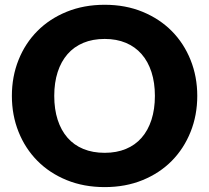

<svg xmlns="http://www.w3.org/2000/svg" viewBox="-20 -756 854 784"><path d="M785.5 -364.5Q785.5 -285.5 758.2 -217.5Q731 -149.5 681.5 -99.2Q632 -49 562.2 -20.5Q492.5 8 407.5 8Q322.5 8 252.5 -20.5Q182.5 -49 132.8 -99.2Q83 -149.5 55.8 -217.5Q28.5 -285.5 28.5 -364.5Q28.5 -443.5 55.8 -511.5Q83 -579.5 132.8 -629.5Q182.5 -679.5 252.5 -708Q322.5 -736.5 407.5 -736.5Q492.5 -736.5 562.2 -707.8Q632 -679 681.5 -629Q731 -579 758.2 -511Q785.5 -443 785.5 -364.5ZM612.5 -364.5Q612.5 -418.5 598.5 -461.8Q584.5 -505 558.2 -535Q532 -565 494 -581Q456 -597 407.5 -597Q358.5 -597 320.2 -581Q282 -565 255.8 -535Q229.5 -505 215.5 -461.8Q201.5 -418.5 201.5 -364.5Q201.5 -310 215.5 -266.8Q229.5 -223.5 255.8 -193.5Q282 -163.5 320.2 -147.8Q358.5 -132 407.5 -132Q456 -132 494 -147.8Q532 -163.5 558.2 -193.5Q584.5 -223.5 598.5 -266.8Q612.5 -310 612.5 -364.5Z"/></svg>

Font: Lato Black
Style: Regular
Weight: 900
Designer: Lukasz Dziedzic
Foundry: tyPoland Lukasz Dziedzic
Version: Version 2.007; 2014-02-27